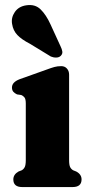

<svg xmlns="http://www.w3.org/2000/svg" viewBox="-20 -758 374 778"><path d="M260 -455.5V-109.5Q260 -89.5 264.2 -81Q268.5 -72.5 276.5 -68L289 -63Q310.5 -51.5 310.5 -31Q310.5 0 274 0H70Q34 0 34 -31Q34 -51 55 -63L68 -68Q76 -72.5 80.2 -81Q84.5 -89.5 84.5 -109.5V-338.5Q84.5 -356 79.5 -362.8Q74.5 -369.5 66 -373L49 -375.5Q39.5 -380 34 -386.2Q28.5 -392.5 28.5 -403.5Q28.5 -425 59.5 -437L167.5 -475.5Q187.5 -483 200.2 -486.5Q213 -490 228 -490Q242.5 -490 251.2 -480.2Q260 -470.5 260 -455.5ZM184.5 -659.5 225.5 -570Q231 -559 232.5 -549.5Q234 -540 226.5 -532Q219.5 -525 208 -524.8Q196.5 -524.5 186 -529L101.5 -580.5Q67.5 -598 50.2 -616.2Q33 -634.5 29 -661Q24.5 -686.5 40 -709.2Q55.5 -732 86.5 -736.5Q122 -742 144.5 -720Q167 -698 184.5 -659.5Z"/></svg>

Font: Fraunces 9pt S050
Style: Bold
Weight: 700
Version: Version 1.000; ttfautohint (v1.8.3)